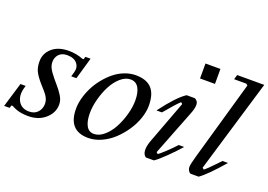

<svg xmlns="http://www.w3.org/2000/svg" viewBox="-118 -1033 1849 1325"><g transform="rotate(20 806.5 -370.0)"><path d="M391.1 -350.1H353L362.8 -383.8Q374 -422.4 351.1 -450.2Q328.1 -478 277.8 -478Q238.8 -478 217.8 -455.3Q196.8 -432.6 196.8 -399.9Q196.8 -375.5 208 -353.5Q219.2 -331.5 250 -293.9Q255.9 -286.6 273.7 -265.9Q291.5 -245.1 299.8 -234.1Q308.1 -223.1 319.8 -205.3Q331.5 -187.5 336.7 -171.1Q341.8 -154.8 341.8 -138.2Q341.8 -78.1 292.5 -34.2Q243.2 9.8 166 9.8Q152.8 9.8 140.1 8.8Q127.4 7.8 117.9 6.3Q108.4 4.9 98.4 2.2Q88.4 -0.5 82.5 -2.4Q76.7 -4.4 68.8 -7.8Q61 -11.2 58.3 -12.5Q55.7 -13.7 49.8 -16.6L43.9 -20H34.2L27.8 0H-12.2L42 -180.2H80.1L74.2 -159.2Q59.1 -101.6 83.5 -61.8Q107.9 -22 161.1 -22Q202.6 -22 225.3 -47.9Q248 -73.7 248 -109.9Q248 -118.2 246.3 -126Q244.6 -133.8 242.9 -139.9Q241.2 -146 236.3 -154.5Q231.4 -163.1 228.3 -168Q225.1 -172.9 217.3 -182.4Q209.5 -191.9 205.6 -196.5Q201.7 -201.2 190.9 -212.9Q180.2 -224.6 175.8 -230Q138.2 -273.4 125 -302.5Q111.8 -331.5 111.8 -373Q111.8 -431.6 156.7 -470.7Q201.7 -509.8 278.8 -509.8Q335 -509.8 382.8 -490.2H393.1L398.9 -509.8H437Z M460.4 -151.9Q460.4 -189.9 471.7 -231.4Q482.9 -272.9 502.9 -312.5Q522.9 -352.1 552 -387.9Q581.1 -423.8 614.5 -450.9Q647.9 -478 688.7 -493.9Q729.5 -509.8 770.5 -509.8Q848.6 -509.8 887.2 -469Q925.8 -428.2 925.8 -341.8Q925.8 -297.9 908.9 -248.5Q892.1 -199.2 861.6 -153.8Q831.1 -108.4 792 -71.5Q752.9 -34.7 704.3 -12.5Q655.8 9.8 607.4 9.8Q460.4 9.8 460.4 -151.9ZM746.6 -470.2Q709.5 -470.2 674.1 -439.5Q638.7 -408.7 614.3 -361.8Q589.8 -314.9 575.2 -259.8Q560.5 -204.6 560.5 -155.8Q560.5 -96.7 579.1 -63.2Q597.7 -29.8 634.8 -29.8Q672.4 -29.8 708.5 -60.5Q744.6 -91.3 769.8 -138.2Q794.9 -185.1 810.3 -240.2Q825.7 -295.4 825.7 -344.2Q825.7 -403.3 805.9 -436.8Q786.1 -470.2 746.6 -470.2Z M1193.4 -640.1V-750H1303.2V-640.1ZM1085.9 -60.1 1097.2 -49.8Q1111.8 -59.6 1149.4 -94.7Q1187 -129.9 1211.9 -158.2H1252Q1214.8 -115.7 1166.7 -68.4Q1118.7 -21 1087.9 0H1028.3Q1008.3 -13.7 1006.3 -43.9Q1004.4 -74.2 1020 -116.2L1138.2 -432.1L1127 -441.9Q1099.1 -417.5 1026.4 -330.1H986.3Q1083.5 -460 1146 -500H1206.1Q1216.8 -495.6 1224.4 -485.4Q1231.9 -475.1 1231.9 -460Q1231.9 -432.1 1216.3 -394Z M1420.9 -67.9 1432.1 -58.1Q1447.8 -66.9 1523.9 -147.5Q1530.8 -154.8 1534.2 -158.2H1574.2Q1470.7 -38.1 1416 0H1356Q1346.2 -4.4 1339.6 -16.4Q1333 -28.3 1333 -42Q1333 -61.5 1352.1 -127.9L1517.1 -706.1L1505.9 -715.8H1416L1426.3 -750H1625Z"/></g></svg>

Font: Happy Times at the IKOB New Game Plus Edition
Style: Italic
Weight: 400
Italic angle: -16°
Designer: Lucas Le Bihan
Foundry: Lucas Le Bihan
Version: Version 1.000;PS 1.0;hotconv 1.0.88;makeotf.lib2.5.647800